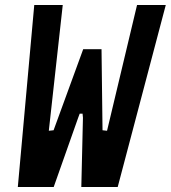

<svg xmlns="http://www.w3.org/2000/svg" viewBox="-20 -745 680 765"><path d="M116.5 -725H230L174.5 -224L193.5 -226L311.5 -549H384.5L388.5 -226L406.5 -224L526 -725H640.5L449 0H304L310.5 -276L309 -292H297.5L291.5 -276L194 0H51Z"/></svg>

Font: JuliaMono BoldItalic
Style: Regular
Weight: 700
Italic angle: -9°
Monospace: yes
Designer: cormullion
Foundry: corm
Version: Version 0.049; ttfautohint (v1.8.4)